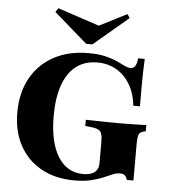

<svg xmlns="http://www.w3.org/2000/svg" viewBox="-55 -828 792 890"><g transform="rotate(5 341.0 -383.0)"><path d="M324.2 11.3Q235.5 11.3 170.2 -24.6Q104.8 -60.5 69 -125.8Q33.1 -191.1 33.1 -279.8Q33.1 -371.8 70.6 -439.5Q108.1 -507.3 176.6 -544.8Q245.2 -582.3 337.9 -582.3Q383.9 -582.3 416.5 -574.6Q449.2 -566.9 471.4 -556.5Q493.5 -546 509.7 -538.3Q525.8 -530.6 537.9 -530.6Q551.6 -530.6 558.9 -541.5Q566.1 -552.4 569.4 -578.2H600Q598.4 -547.6 597.6 -517.7Q596.8 -487.9 596.8 -450Q596.8 -412.1 596.8 -357.3H566.1Q560.5 -413.7 535.9 -455.2Q511.3 -496.8 472.2 -519.8Q433.1 -542.7 383.1 -542.7Q325 -542.7 284.7 -512.1Q244.4 -481.5 223.4 -422.2Q202.4 -362.9 202.4 -277.4Q202.4 -156.5 244.4 -89.1Q286.3 -21.8 361.3 -21.8Q385.5 -21.8 401.2 -28.2Q416.9 -34.7 425 -47.2Q433.1 -59.7 433.1 -77.4V-175Q433.1 -200.8 429 -214.1Q425 -227.4 413.3 -233.5Q401.6 -239.5 378.2 -241.9L352.4 -244.4V-273.4Q369.4 -273.4 394.8 -272.6Q420.2 -271.8 448.4 -271.4Q476.6 -271 502.4 -271H514.5H525.8Q547.6 -271 577.4 -271.8Q607.3 -272.6 633.9 -273.4V-244.4L627.4 -242.7Q607.3 -239.5 602 -226.6Q596.8 -213.7 596.8 -175V-12.1H566.1Q562.1 -26.6 554 -33.1Q546 -39.5 533.1 -39.5Q516.1 -39.5 498 -31.9Q479.8 -24.2 456 -14.1Q432.3 -4 400.4 3.6Q368.5 11.3 324.2 11.3ZM502.4 -778.2 513.7 -760.5 352.4 -624.2H323.4L168.5 -758.9L180.6 -777.4L411.3 -700.8L325.8 -688.7Z"/></g></svg>

Font: Playfair 5pt SemiExpanded Light Black
Style: Regular
Weight: 900
Version: Version 2.203